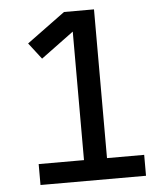

<svg xmlns="http://www.w3.org/2000/svg" viewBox="-52 -776 705 823"><g transform="rotate(-5 300.0 -365.0)"><path d="M89 -609 254 -730H383V-90H543V0H89V-90H284V-643L143 -539Z"/></g></svg>

Font: Tiny Medium
Style: Regular
Weight: 500
Monospace: yes
Designer: Philipp Nurullin, Konstantin Bulenkov
Foundry: JetBrains
Version: Version 2.251; ttfautohint (v1.8.4.7-5d5b)